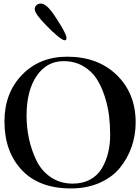

<svg xmlns="http://www.w3.org/2000/svg" viewBox="-20 -1080 787 1077"><path d="M357 -762Q529 -762 635 -659Q741 -556 741 -393Q741 -322 718.5 -257Q696 -192 653 -139Q610 -86 539 -54.5Q468 -23 378 -23Q199 -23 102 -126.5Q5 -230 5 -399Q5 -558 103.5 -660Q202 -762 357 -762ZM337 -737Q242 -737 185.5 -654Q129 -571 129 -431Q129 -365 142.5 -302Q156 -239 184 -180.5Q212 -122 265 -86Q318 -50 388 -50Q444 -50 486 -73Q528 -96 551.5 -136Q575 -176 586.5 -223Q598 -270 598 -323Q598 -379 591.5 -432Q585 -485 566.5 -542Q548 -599 520 -641Q492 -683 445 -710Q398 -737 337 -737ZM209 -1060Q244 -1060 294 -980Q353 -891 353 -867Q353 -854 343 -854Q332 -854 301.5 -879Q271 -904 241 -936Q175 -1002 175 -1028Q175 -1043 185 -1051.5Q195 -1060 209 -1060Z"/></svg>

Font: Henny Penny
Style: Regular
Weight: 400
Designer: Olga Umpeleva
Foundry: Brownfox
Version: Version 1.001